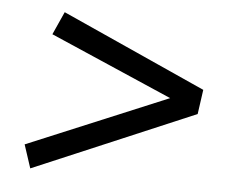

<svg xmlns="http://www.w3.org/2000/svg" viewBox="-39 -607 598 500"><g transform="rotate(5 260.5 -356.5)"><path d="M84 -503 111 -563 488 -393 479 -329 57 -150 37 -211 404 -364Z"/></g></svg>

Font: Bitter Pro
Style: Italic
Weight: 400
Italic angle: -9°
Designer: Sol Matas, and Bitter project Authors
Foundry: Sol Matas
Version: Version 1.010